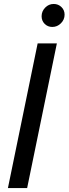

<svg xmlns="http://www.w3.org/2000/svg" viewBox="-20 -949 346 969"><path d="M267 -730 117 0H20L170 -730ZM190 -867Q190 -892 208 -910.5Q226 -929 251 -929Q274 -929 290 -913.5Q306 -898 306 -875Q306 -850 287.5 -831.5Q269 -813 244 -813Q221 -813 205.5 -828.5Q190 -844 190 -867Z"/></svg>

Font: Nacelle
Style: Italic
Weight: 400
Italic angle: -12°
Designer: Sora Sagano
Foundry: Sora Sagano
Version: Version 1.000;FEAKit 1.0